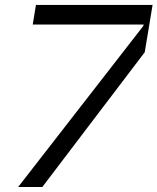

<svg xmlns="http://www.w3.org/2000/svg" viewBox="-20 -747 629 767"><path d="M149.1 0 558.2 -538.4 589.5 -727.3H123.6L110.8 -649.1H554L552.6 -643.5L52.6 0Z"/></svg>

Font: Riot Sans 2.0
Style: Italic
Weight: 400
Italic angle: -9.39999°
Designer: Rasmus Andersson
Foundry: rsms
Version: Version 3.006;hotconv 1.0.109;makeotfexe 2.5.65596